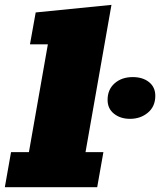

<svg xmlns="http://www.w3.org/2000/svg" viewBox="-51 -782 668 802"><path d="M-30.8 0 -4.9 -146.5H69.8L148.9 -596.7H74.2L98.1 -730L414.6 -761.7L306.2 -146.5H380.9L355 0ZM492.2 -285.6Q452.1 -285.6 425.3 -306.9Q398.4 -328.1 398.4 -364.7Q398.4 -408.2 428 -434.1Q457.5 -460 503.4 -460Q545.4 -460 571.5 -439Q597.7 -418 597.7 -381.8Q597.7 -337.4 566.9 -311.5Q536.1 -285.6 492.2 -285.6Z"/></svg>

Font: Bevan
Style: Italic
Weight: 400
Italic angle: -10°
Designer: Vernon Adams
Foundry: Vernon Adams
Version: Version 2.100; ttfautohint (v1.8.3)